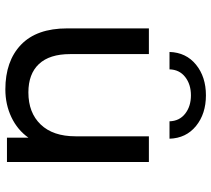

<svg xmlns="http://www.w3.org/2000/svg" viewBox="-56 -727 789 717"><g transform="rotate(90 338.5 -368.5)"><path d="M585 -530V0H494V-80Q465 -39 417.5 -16.5Q370 6 314 6Q208 6 147 -52.5Q86 -111 86 -225V-530H182V-236Q182 -159 219 -119.5Q256 -80 325 -80Q401 -80 445 -126Q489 -172 489 -256V-530ZM336 -743Q405 -743 450.5 -706Q496 -669 498 -607H433Q432 -644 404.5 -665.5Q377 -687 336 -687Q295 -687 267.5 -665.5Q240 -644 239 -607H174Q176 -669 221.5 -706Q267 -743 336 -743Z"/></g></svg>

Font: APTA Sans Medium
Style: Bold
Weight: 500
Version: Version 7.200